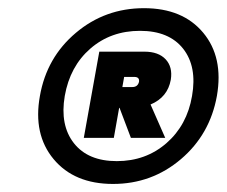

<svg xmlns="http://www.w3.org/2000/svg" viewBox="-20 -733 557 472"><path d="M324.2 -657.2Q252.4 -657.2 202.1 -613.5Q151.9 -569.8 139.2 -497.1Q127 -425.3 161.6 -381.1Q196.3 -336.9 267.1 -336.9Q338.4 -336.9 389.2 -381.1Q439.9 -425.3 452.1 -497.1Q464.8 -569.3 430.2 -613.3Q395.5 -657.2 324.2 -657.2ZM78.1 -497.1Q94.7 -591.8 166.5 -652.3Q238.3 -712.9 334 -712.9Q429.2 -712.9 479.5 -652.6Q529.8 -592.3 513.2 -497.1Q496.1 -402.3 424.6 -341.6Q353 -280.8 257.8 -280.8Q162.6 -280.8 111.8 -341.8Q61 -402.8 78.1 -497.1ZM399.9 -537.1Q392.1 -493.7 350.1 -476.1L386.2 -394H301.8L273.9 -467.8H272.9L259.8 -394H186L224.1 -606H335Q369.6 -606 387.2 -587.2Q404.8 -568.4 399.9 -537.1ZM310.1 -543.9H285.2L280.8 -519H305.2Q318.8 -519 321.8 -532.2Q323.2 -543.9 310.1 -543.9Z"/></svg>

Font: SVN-Poppins
Style: Bold Italic
Weight: 700
Italic angle: -10°
Designer: Ninad Kale (Devanagari), Jonny Pinhorn (Latin)
Foundry: Indian Type Foundry
Version: Version 3.002 2017